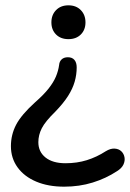

<svg xmlns="http://www.w3.org/2000/svg" viewBox="-20 -512 490 721"><path d="M221 189Q161 189 116 170Q71 151 46 116.5Q21 82 21 37Q21 -6 40.5 -43.5Q60 -81 112 -128Q144 -156 162.5 -179.5Q181 -203 190 -224.5Q199 -246 202 -268Q203 -281 211.5 -289Q220 -297 235 -297Q251 -297 259.5 -287Q268 -277 268 -259Q268 -232 260.5 -205.5Q253 -179 235.5 -151.5Q218 -124 187 -92Q150 -56 137 -30.5Q124 -5 124 22Q124 58 151 79.5Q178 101 226 101Q269 101 306 89.5Q343 78 377 56Q395 45 410.5 46Q426 47 435.5 56Q445 65 447.5 78.5Q450 92 443.5 106Q437 120 419 131Q378 158 328 173.5Q278 189 221 189ZM237 -365Q208 -365 190.5 -382.5Q173 -400 173 -428Q173 -456 190.5 -474Q208 -492 237 -492Q266 -492 283.5 -474Q301 -456 301 -428Q301 -400 283.5 -382.5Q266 -365 237 -365Z"/></svg>

Font: Nunito SemiBold
Style: Regular
Weight: 600
Designer: Vernon Adams
Foundry: Vernon Adams
Version: Version 3.602